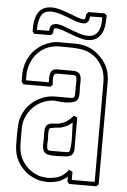

<svg xmlns="http://www.w3.org/2000/svg" viewBox="-56 -838 587 889"><g transform="rotate(5 237.5 -393.5)"><path d="M39.1 -479.5Q40 -507.8 48.8 -532.7Q57.6 -557.6 73 -577.6Q88.4 -597.7 110.4 -612.3Q132.3 -627 159.7 -634.8Q177.7 -640.1 197.8 -639.9Q217.8 -639.6 235.8 -639.6Q254.4 -639.6 274.2 -639.6Q293.9 -639.6 312.5 -635.3Q343.3 -627.9 369.1 -608.6Q395 -589.4 412.1 -563Q424.3 -543.9 430.2 -522.2Q436 -500.5 436 -478V0Q433.6 2.4 430.9 4.9Q428.2 7.3 425.3 9.8H299.3Q296.9 6.8 294.9 3.9Q293 1 290.5 -1.5V-23.4Q271.5 -6.3 249.8 1.2Q228 8.8 198.7 9.8Q186 9.3 173.3 7.6Q160.6 5.9 148.4 2Q130.9 -3.9 114.5 -14.2Q98.1 -24.4 84.7 -38.1Q71.3 -51.8 61 -68.4Q50.8 -85 45.9 -103Q40 -125 39.6 -146.2Q39.1 -167.5 39.1 -189.9Q39.1 -219.2 41 -245.8Q43 -272.5 55.7 -298.8Q64.5 -315.9 76.9 -330.6Q89.4 -345.2 104.7 -356.4Q120.1 -367.7 137.9 -375.2Q155.8 -382.8 174.3 -385.7Q181.6 -386.7 186.8 -387.2Q191.9 -387.7 198.7 -387.7H273.4Q283.2 -387.7 286.9 -391.8Q290.5 -396 290.5 -405.3Q291 -415 290.8 -424.1Q290.5 -433.1 290.5 -442.4Q290.5 -445.8 291 -452.1Q291.5 -458.5 291.5 -465.6Q291.5 -472.7 290.5 -479.5Q289.6 -486.3 286.6 -490.7Q281.2 -494.1 273.4 -494.1H199.2Q189.9 -494.1 186.3 -487.8Q182.6 -481.4 182.1 -472.7Q181.6 -463.9 182.9 -454.8Q184.1 -445.8 184.1 -440.9Q181.6 -438.5 179 -436Q176.3 -433.6 173.3 -431.2H47.9Q45.4 -434.1 43.5 -437Q41.5 -439.9 39.1 -442.4ZM58.6 -450.7H164.6Q164.6 -461.4 164.6 -472.4Q164.6 -483.4 167.2 -492.7Q169.9 -502 177 -507.8Q184.1 -513.7 198.7 -513.7H273.4Q280.8 -513.7 288.6 -511.5Q296.4 -509.3 301.8 -503.4Q306.6 -497.6 308.6 -489.5Q310.5 -481.4 310.8 -472.7Q311 -463.9 310.5 -455.6Q310.1 -447.3 310.1 -440.9Q310.1 -437 310.5 -430.4Q311 -423.8 311 -416Q311 -408.2 310.3 -400.4Q309.6 -392.6 307.1 -387.2Q301.3 -374.5 286.1 -369.9Q271 -365.2 253.7 -364.7Q236.3 -364.3 220.7 -366.2Q205.1 -368.2 198.7 -368.2Q196.3 -368.2 193.6 -368.2Q190.9 -368.2 188 -367.7Q162.6 -365.7 139.9 -354.7Q117.2 -343.8 100.1 -326.4Q83 -309.1 72 -286.4Q61 -263.7 59.1 -238.3Q58.6 -233.4 58.6 -225.6Q58.6 -217.8 58.6 -210Q58.6 -202.1 58.6 -196Q58.6 -189.9 58.6 -188.5Q58.6 -169.4 59.1 -152.6Q59.6 -135.7 62.7 -119.9Q65.9 -104 72.8 -89.1Q79.6 -74.2 92.3 -59.1Q104.5 -44.9 120.6 -33.7Q136.7 -22.5 154.8 -16.1Q163.1 -13.7 171.4 -12.5Q179.7 -11.2 188 -10.3Q189.9 -9.8 194.8 -9.8H198.7Q229 -10.7 250.5 -19.5Q272 -28.3 290.5 -51.3V-57.6Q292.5 -55.7 293.9 -54.7Q297.9 -52.7 302 -51.3Q306.2 -49.8 310.1 -47.9V-9.8H416.5V-240.2Q416.5 -299.3 416.7 -358.2Q417 -417 416.5 -476.1Q416.5 -496.6 411.6 -515.9Q406.7 -535.2 395.5 -552.2Q380.9 -576.2 363.5 -589.6Q346.2 -603 326.4 -609.9Q306.6 -616.7 283.9 -618.4Q261.2 -620.1 235.8 -620.1Q218.8 -620.1 200.9 -620.4Q183.1 -620.6 166 -616.7Q141.1 -610.8 121.6 -597.7Q102.1 -584.5 88.4 -565.9Q74.7 -547.4 67.1 -524.9Q59.6 -502.4 58.6 -478ZM69.3 -679.7Q69.3 -693.8 69.8 -707.5Q70.3 -721.2 73.7 -734.9Q75.7 -742.2 77.9 -749.3Q80.1 -756.3 84 -762.7Q97.2 -785.2 116.7 -792Q136.2 -798.8 158 -796.9Q179.7 -794.9 201.9 -787.1Q224.1 -779.3 243.2 -772.5Q249.5 -770 257.1 -766.8Q264.6 -763.7 272.5 -761Q280.3 -758.3 287.8 -756.6Q295.4 -754.9 302.7 -755.9Q303.7 -756.3 304 -756.6Q304.2 -756.8 305.2 -757.3Q308.1 -761.7 308.8 -767.8Q309.6 -773.9 309.6 -779.3Q312 -781.7 314 -784.7Q315.9 -787.6 318.4 -790.5Q337.4 -791 356.4 -791Q375.5 -791 394 -791.5Q397 -789.1 399.7 -786.6Q402.3 -784.2 404.8 -781.7Q404.8 -758.8 402.1 -736.8Q399.4 -714.8 390.6 -698Q381.8 -681.2 365 -670.9Q348.1 -660.6 320.3 -661.6Q310.5 -662.1 300.8 -664.6Q291 -667 281.7 -669.9Q263.7 -675.3 246.6 -682.1Q229.5 -689 211.9 -694.8Q207.5 -696.3 202.9 -697.8Q198.2 -699.2 193.8 -700.2Q176.8 -704.6 171.4 -702.9Q166 -701.2 165 -689H167Q165 -688 165 -688Q164.6 -686 164.8 -683.8Q165 -681.6 165 -679.2Q162.6 -676.8 159.9 -674.3Q157.2 -671.9 154.3 -669.4Q135.3 -668.9 116.2 -668.9Q97.2 -668.9 78.1 -668.5ZM310.1 -299.8V-151.9Q310.1 -143.1 307.1 -135.3Q302.2 -125 293.5 -120.6Q284.7 -116.2 273.4 -116.2Q272 -116.2 260 -115.2Q248 -114.3 233.2 -114Q218.3 -113.8 203.1 -115Q188 -116.2 179.7 -121.1Q171.4 -126 168 -134.8Q164.6 -143.6 163.8 -153.3Q163.1 -163.1 163.8 -173.1Q164.6 -183.1 164.6 -189.9Q164.6 -195.3 164.1 -202.6Q163.6 -210 163.6 -218Q163.6 -226.1 164.8 -233.6Q166 -241.2 169.4 -247.1Q173.3 -254.4 179.9 -257.3Q186.5 -260.3 194.1 -261.5Q201.7 -262.7 209.5 -262.7Q217.3 -262.7 223.6 -263.7Q246.1 -267.6 262.9 -278.6Q279.8 -289.6 293.5 -307.1ZM91.3 -722.7Q89.4 -713.9 89.1 -705.3Q88.9 -696.8 88.9 -688Q103 -688.5 117.2 -688.2Q131.3 -688 145.5 -688.5Q145.5 -690.9 145.8 -693.6Q146 -696.3 146.5 -698.7Q149.4 -713.9 159.4 -718.8Q169.4 -723.6 181.9 -722.4Q194.3 -721.2 207.3 -716.6Q220.2 -711.9 229.5 -708.5Q241.7 -703.6 256.6 -698Q271.5 -692.4 286.9 -687.7Q302.2 -683.1 317.1 -681.4Q332 -679.7 344.7 -683.3Q357.4 -687 366.9 -697.3Q376.5 -707.5 381.3 -727.1Q384.3 -738.3 384.8 -749.5Q385.3 -760.7 385.3 -772Q371.1 -771.5 356.9 -771.5Q342.8 -771.5 328.6 -771Q327.6 -764.2 326.2 -757.1Q324.7 -750 319.8 -744.6Q312.5 -736.3 299.6 -736.6Q286.6 -736.8 272.2 -741Q257.8 -745.1 244.4 -750.7Q231 -756.3 223.1 -759.3Q209.5 -764.2 191.4 -770Q173.3 -775.9 155.8 -777.6Q138.2 -779.3 122.8 -773.7Q107.4 -768.1 99.1 -749.5Q96.2 -743.2 94.2 -736.3Q92.3 -729.5 91.3 -722.7ZM289.6 -144.5Q294.9 -176.3 293.5 -209.2Q292 -242.2 291 -274.9Q279.8 -264.6 266.8 -257.6Q253.9 -250.5 238.8 -247.1Q235.8 -246.1 227.8 -245.6Q219.7 -245.1 210.9 -243.9Q202.1 -242.7 195.1 -241.2Q188 -239.7 186.5 -237.3Q184.1 -232.9 183.3 -224.9Q182.6 -216.8 182.9 -208.7Q183.1 -200.7 183.6 -194.6Q184.1 -188.5 184.1 -188.5Q184.1 -185.5 183.3 -178.2Q182.6 -170.9 182.6 -162.8Q182.6 -154.8 183.8 -147.7Q185.1 -140.6 189 -138.2Q191.4 -136.7 194.1 -136.2Q196.8 -135.7 199.2 -135.7H273.4Q278.3 -135.7 283.4 -137.2Q288.6 -138.7 289.6 -144.5Z"/></g></svg>

Font: Preussische VI 9 Linie
Style: Regular
Weight: 400
Designer: Peter Wiegel
Foundry: Peter Wiegel
Version: Version 1.000 2009 initial release